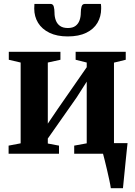

<svg xmlns="http://www.w3.org/2000/svg" viewBox="-20 -804 704 1004"><path d="M559.5 180Q557 162 551.5 136.8Q546 111.5 539.8 84.8Q533.5 58 527.8 35Q522 12 518.5 -1L488 -55.5H647Q645 -38 642.5 -14Q640 10 637.2 37.5Q634.5 65 631.8 91.8Q629 118.5 626.8 141.5Q624.5 164.5 623 180ZM25 0V-42.5L88 -54.5V-477L26 -491.5V-533H296V-491.5L230 -477V-157.5L282.5 -235L433.5 -452.5V-477L375.5 -491.5V-533H637.5V-491.5L576 -476.5V-54.5L639.5 -42.5V0H368V-42.5L433.5 -54.5V-377L380.5 -294L230 -79.5V-53.5L288.5 -42.5V0ZM244 -783.5Q257.5 -783.5 261.2 -769.5Q265 -755.5 265 -737.5Q265 -716 271.8 -697.8Q278.5 -679.5 293.8 -668.5Q309 -657.5 335 -657.5Q360 -657.5 374.8 -668.5Q389.5 -679.5 396 -697.8Q402.5 -716 402.5 -737.5Q402.5 -755.5 406.5 -769.5Q410.5 -783.5 424 -783.5H507.5Q508.5 -778.5 508.8 -771.8Q509 -765 509 -759.5Q509 -717.5 489.5 -684.5Q470 -651.5 431 -632.5Q392 -613.5 334 -613.5Q278 -613.5 238.8 -632.5Q199.5 -651.5 179.2 -684.5Q159 -717.5 159 -759.5Q159 -765.5 159.5 -771.5Q160 -777.5 160 -783.5Z"/></svg>

Font: Merriweather 72pt
Style: Bold
Weight: 700
Version: Version 2.100